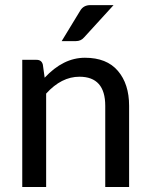

<svg xmlns="http://www.w3.org/2000/svg" viewBox="-20 -746 599 766"><path d="M296.9 -439.9Q225.1 -439.9 164.1 -372.6V0H68.8V-507.3H126Q146 -507.3 150.9 -488.3L158.2 -436Q232.4 -515.6 318.8 -515.6Q405.8 -515.6 450.2 -463.4Q495.1 -411.1 495.1 -323.7V0H399.9V-323.7Q399.9 -439.9 296.9 -439.9ZM283.2 -582H226.1L299.8 -703.1Q313 -725.6 340.3 -725.6H433.1L315.4 -596.7Q302.7 -582 283.2 -582Z"/></svg>

Font: Lato-Medium
Style: Regular
Weight: 500
Designer: Lukasz Dziedzic
Foundry: tyPoland Lukasz Dziedzic
Version: Version 2.006; 2014-01-15